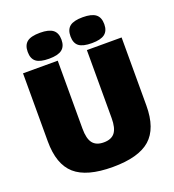

<svg xmlns="http://www.w3.org/2000/svg" viewBox="-160 -1020 1056 1164"><g transform="rotate(-20 368.0 -438.0)"><path d="M50 -261V-700H274V-261Q274 -197 296.5 -168Q319 -139 368 -139Q417 -139 439.5 -168Q462 -197 462 -261V-700H686V-261Q686 -113 610.5 -46.5Q535 20 368 20Q201 20 125.5 -46.5Q50 -113 50 -261ZM230 -896Q287 -896 313 -876Q339 -856 339 -812Q339 -769 313 -749Q287 -729 230 -729Q172 -729 146.5 -748.5Q121 -768 121 -812Q121 -856 146.5 -876Q172 -896 230 -896ZM506 -896Q563 -896 589 -876Q615 -856 615 -812Q615 -769 589 -749Q563 -729 506 -729Q448 -729 422.5 -748.5Q397 -768 397 -812Q397 -856 422.5 -876Q448 -896 506 -896Z"/></g></svg>

Font: Fivo Sans Black
Style: Regular
Weight: 900
Designer: Alexander Slobzheninov
Foundry: Alexander Slobzheninov
Version: 1.0